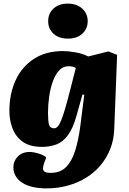

<svg xmlns="http://www.w3.org/2000/svg" viewBox="-20 -814 715 1064"><path d="M447 -289 437 -290 404 -173Q384 -101 355.5 -63.5Q327 -26 291 -13Q255 0 214 0Q144 0 104.5 -29.5Q65 -59 48.5 -104.5Q32 -150 32 -199Q32 -294 66.5 -369Q101 -444 167.5 -487.5Q234 -531 329 -531Q358 -531 398 -524Q438 -517 469 -501L581 -529L629 -510L613 -97Q611 -40 591.5 10Q572 60 538.5 100.5Q505 141 458.5 170Q412 199 356 214.5Q300 230 236 230Q195 230 161 222Q127 214 103.5 199Q80 184 67 162Q54 140 54 113Q54 79 78.5 53.5Q103 28 146 28Q157 28 175.5 32Q194 36 211.5 43Q229 50 236 59L226 86Q220 102 218.5 115.5Q217 129 226 136.5Q235 144 261 144Q315 144 347 111Q379 78 397 19.5Q415 -39 425 -115ZM280 -103Q290 -103 299 -112Q308 -121 318 -144.5Q328 -168 340.5 -210.5Q353 -253 370 -320L400 -437Q393 -442 382 -444.5Q371 -447 360 -447Q329 -447 307.5 -423.5Q286 -400 272.5 -362Q259 -324 252.5 -278.5Q246 -233 246 -189Q246 -144 251.5 -123.5Q257 -103 280 -103ZM247 -697Q247 -739 276.5 -766.5Q306 -794 356 -794Q389 -794 413.5 -781.5Q438 -769 452 -747Q466 -725 466 -697Q466 -655 436.5 -627.5Q407 -600 357 -600Q306 -600 276.5 -627Q247 -654 247 -697Z"/></svg>

Font: Literata Black
Style: Italic
Weight: 900
Italic angle: -2°
Designer: Latin by Veronika Burian and Jose Scaglione. Greek by Irene Vlachou. Cyrillic by Vera Evstafieva
Foundry: TypeTogether
Version: Version 3.002